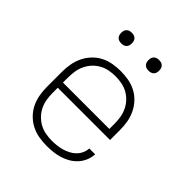

<svg xmlns="http://www.w3.org/2000/svg" viewBox="-197 -853 995 995"><g transform="rotate(45 300.0 -355.5)"><path d="M302 8Q273 8 244 3Q215 -2 189 -15.5Q163 -29 142.5 -50Q122 -71 109.5 -97Q97 -123 92 -152Q87 -181 87 -210V-320Q87 -349 92 -377.5Q97 -406 109.5 -432Q122 -458 142 -479.5Q162 -501 188 -514.5Q214 -528 242.5 -533Q271 -538 300 -538Q329 -538 357.5 -533Q386 -528 412 -514.5Q438 -501 458 -479.5Q478 -458 490.5 -432Q503 -406 508 -377.5Q513 -349 513 -320V-246H130V-210Q130 -186 133.5 -163Q137 -140 147 -118.5Q157 -97 173.5 -79.5Q190 -62 210.5 -50.5Q231 -39 254.5 -34.5Q278 -30 302 -30Q320 -30 338.5 -32Q357 -34 374.5 -39Q392 -44 408.5 -52.5Q425 -61 438 -73.5Q451 -86 459 -103Q467 -120 468 -139H511Q510 -115 500.5 -92.5Q491 -70 475 -52.5Q459 -35 438.5 -23Q418 -11 395 -4Q372 3 348.5 5.5Q325 8 302 8ZM130 -284H470V-320Q470 -343 466.5 -366.5Q463 -390 453 -411.5Q443 -433 427 -450.5Q411 -468 390.5 -479.5Q370 -491 346.5 -495.5Q323 -500 300 -500Q277 -500 253.5 -495.5Q230 -491 209.5 -479.5Q189 -468 173 -450.5Q157 -433 147 -411.5Q137 -390 133.5 -366.5Q130 -343 130 -320ZM400 -641Q392 -641 384.5 -643Q377 -645 371 -651Q365 -657 363 -664.5Q361 -672 361 -680Q361 -688 363 -695.5Q365 -703 371 -709Q377 -715 384.5 -717Q392 -719 400 -719Q408 -719 415.5 -717Q423 -715 429 -709Q435 -703 437 -695.5Q439 -688 439 -680Q439 -672 437 -664.5Q435 -657 429 -651Q423 -645 415.5 -643Q408 -641 400 -641ZM200 -641Q192 -641 184.5 -643Q177 -645 171 -651Q165 -657 163 -664.5Q161 -672 161 -680Q161 -688 163 -695.5Q165 -703 171 -709Q177 -715 184.5 -717Q192 -719 200 -719Q208 -719 215.5 -717Q223 -715 229 -709Q235 -703 237 -695.5Q239 -688 239 -680Q239 -672 237 -664.5Q235 -657 229 -651Q223 -645 215.5 -643Q208 -641 200 -641Z"/></g></svg>

Font: Iosevka Curly XLtEx
Style: Regular
Weight: 200
Width: 7
Monospace: yes
Designer: Belleve Invis
Foundry: Belleve Invis
Version: Version 11.1.0; ttfautohint (v1.8.3)